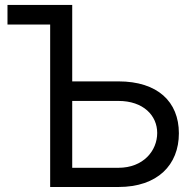

<svg xmlns="http://www.w3.org/2000/svg" viewBox="-20 -747 754 767"><path d="M268.5 -727.3H9.9V-649.1H180.4V0H453.1C609.4 0 694.6 -88.1 694.6 -214.5C694.6 -340.9 609.4 -421.9 453.1 -421.9H268.5ZM268.5 -76.7V-343.8H453.1C552.6 -343.8 608 -285.5 608 -215.9C608 -144.9 552.6 -76.7 453.1 -76.7Z"/></svg>

Font: Magic Ui Pro
Style: Regular
Weight: 400
Designer: Stefan Endress, Andreas Faust
Version: Version 1.000;FEAKit 1.0